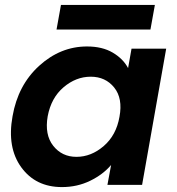

<svg xmlns="http://www.w3.org/2000/svg" viewBox="-20 -752 718 781"><path d="M31 -279Q53 -406 139.5 -484.5Q226 -563 334 -563Q396 -563 438.5 -538Q481 -513 501 -475L515 -554H656L558 0H417L432 -81Q399 -42 346.5 -16.5Q294 9 232 9Q125 9 66.5 -71.5Q8 -152 31 -279ZM466 -277Q480 -352 444.5 -396Q409 -440 349 -440Q289 -440 238.5 -397Q188 -354 174 -279Q161 -204 196.5 -159Q232 -114 291 -114Q351 -114 402 -158Q453 -202 466 -277ZM210 -632 228 -732H610L592 -632Z"/></svg>

Font: Poppins SemiBold
Style: Italic
Weight: 600
Italic angle: -10°
Designer: Ninad Kale (Devanagari), Jonny Pinhorn (Latin)
Foundry: Indian Type Foundry
Version: Version 3.200;PS 1.000;hotconv 16.6.54;makeotf.lib2.5.65590